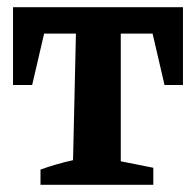

<svg xmlns="http://www.w3.org/2000/svg" viewBox="-20 -511 543 531"><path d="M486 -491V-276H435L402 -418H314V-65L404 -47V0H92V-42Q114 -50 136.5 -56.5Q159 -63 182 -68L190 -418H102L69 -276H16V-491Z"/></svg>

Font: Piazzolla 24pt
Style: Bold
Weight: 700
Designer: Juan Pablo del Peral
Foundry: Huerta Tipografica
Version: Version 2.005